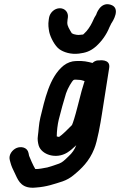

<svg xmlns="http://www.w3.org/2000/svg" viewBox="-20 -747 569 909"><path d="M212.2 -663 210.8 -654C207 -629.9 210 -613.4 213.1 -595.7C218.7 -570 239.6 -529.3 261.4 -513.9C281 -500 314.5 -488.4 353.7 -493.2C384.4 -497.2 406.5 -503 434.9 -527.6C461.6 -551.9 483.9 -582.4 498.4 -618.6C502 -626.5 506 -634.3 507.1 -636.3C512.6 -643.8 555.8 -710.2 502 -725.2C453.1 -738.7 435.3 -677.4 435.3 -677.4C429.5 -669.1 424.2 -658.7 416.9 -642C407.9 -622.9 393 -600.9 380 -589.7C368.7 -579.9 380.8 -585.4 356.4 -581.8C347.7 -581.1 335.7 -582.9 329.3 -585.2L320 -589.5C318.8 -591.2 315.7 -595.9 312.1 -602.5C300.3 -623.5 296.3 -631.3 299.8 -654L301.2 -663C305.1 -687.8 288.1 -708 263.3 -708C237.3 -708 215.9 -686 212.2 -663ZM449 -461C441.6 -461 431.8 -461.8 417.9 -448.9C395 -454.9 373.8 -460.1 339.2 -458C320 -457.7 299 -450.6 280.9 -436.5C213.3 -381.8 191.6 -273.2 171 -190.2C163.5 -159.3 162.8 -125.7 159.4 -104C156.7 -87.3 159.3 -71.9 163.3 -57.6C177.1 -14.5 245.3 8 298 -24.4C313 -33.9 326.6 -45.7 341.2 -59.5C332.5 -38.2 322.2 -23.1 304.4 -6.7C286.1 11.2 274.9 21.9 260 27.5C239.2 34.5 221.9 41.3 204.5 45.6C185.5 49 163 54.2 147.1 53.2C138.4 39.9 120.4 -1.3 117.7 -9.4L115.1 -22.4C109.4 -50.6 78.6 -54.9 58.7 -46.5C39.5 -38.6 19.4 -14.7 26.3 10.8L30 24.5C33.5 38.2 40.4 54 54.1 81.4C68.3 112.8 85.6 147.9 150.2 140.9C201.2 137.4 236.5 124.3 276.9 111.5C295.9 104.7 311.9 95.6 327 83.3C364.9 52.5 402.9 16.4 425.9 -42C441.4 -79.1 455.8 -164.1 462.2 -205L497 -426C503.8 -469.6 449 -461 449 -461ZM380.4 -363.1C370.9 -334.6 363.8 -308.2 347.2 -242.4C335.2 -195.1 325.2 -164.1 320.7 -154.9C304.9 -138.3 273.1 -106.9 259.6 -98.8C258.2 -98.6 250.3 -100.6 248.7 -101.3C248.7 -124.5 252.6 -158.8 258.4 -181.6C266.7 -215 282.3 -272.4 292.6 -304.9C301.2 -330.9 321 -363.2 328.3 -368.3C332.8 -371.4 346.3 -369 352 -369C364.3 -369 370.3 -365.9 380.4 -363.1Z"/></svg>

Font: Just Breathe
Style: BdObl3
Weight: 400
Foundry: Cannot Into Space Fonts
Version: Version 0.72